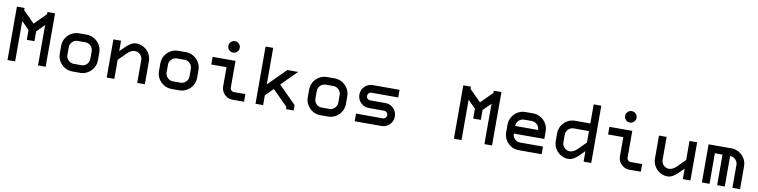

<svg xmlns="http://www.w3.org/2000/svg" viewBox="-14 -1614 9778 2478"><g transform="rotate(10 4875.0 -375.0)"><path d="M375 -429V-300H275V-429L175 -529V0H75V-700H175V-671L325 -521L475 -671V-700H575V0H475V-529Z M1025 0H925Q870 0 824.5 -27Q779 -54 752 -99.5Q725 -145 725 -200V-300Q725 -355 752 -400.5Q779 -446 824.5 -473Q870 -500 925 -500H1025Q1079 -500 1125 -473Q1171 -446 1198 -400Q1225 -354 1225 -300V-200Q1225 -145 1198 -99.5Q1171 -54 1125.5 -27Q1080 0 1025 0ZM925 -100H1025Q1066 -100 1095.5 -129.5Q1125 -159 1125 -200V-300Q1125 -341 1095.5 -370.5Q1066 -400 1025 -400H925Q884 -400 854.5 -370.5Q825 -341 825 -300V-200Q825 -159 854.5 -129.5Q884 -100 925 -100Z M1675 -500Q1730 -500 1775.5 -473Q1821 -446 1848 -400.5Q1875 -355 1875 -300V0H1775V-300Q1775 -341 1745.5 -370.5Q1716 -400 1675 -400Q1625 -400 1575 -350L1475 -250V0H1375V-500H1475V-363L1538 -425Q1613 -500 1675 -500Z M2325 0H2225Q2170 0 2124.5 -27Q2079 -54 2052 -99.5Q2025 -145 2025 -200V-300Q2025 -355 2052 -400.5Q2079 -446 2124.5 -473Q2170 -500 2225 -500H2325Q2379 -500 2425 -473Q2471 -446 2498 -400Q2525 -354 2525 -300V-200Q2525 -145 2498 -99.5Q2471 -54 2425.5 -27Q2380 0 2325 0ZM2225 -100H2325Q2366 -100 2395.5 -129.5Q2425 -159 2425 -200V-300Q2425 -341 2395.5 -370.5Q2366 -400 2325 -400H2225Q2184 -400 2154.5 -370.5Q2125 -341 2125 -300V-200Q2125 -159 2154.5 -129.5Q2184 -100 2225 -100Z M2875 -400H2675V-500H2975V-150Q2975 -129 2989.5 -114.5Q3004 -100 3025 -100H3175V0H3025Q2984 0 2949.5 -20Q2915 -40 2895 -74.5Q2875 -109 2875 -150ZM2850 -675Q2850 -706 2872 -728Q2894 -750 2925 -750Q2956 -750 2978 -728Q3000 -706 3000 -675Q3000 -644 2978 -622Q2956 -600 2925 -600Q2894 -600 2872 -622Q2850 -644 2850 -675Z M3725 -29 3525 -229 3425 -129V0H3325V-750H3425V-271L3654 -500H3796L3596 -300L3825 -71V0H3725Z M4275 0H4175Q4120 0 4074.5 -27Q4029 -54 4002 -99.5Q3975 -145 3975 -200V-300Q3975 -355 4002 -400.5Q4029 -446 4074.5 -473Q4120 -500 4175 -500H4275Q4329 -500 4375 -473Q4421 -446 4448 -400Q4475 -354 4475 -300V-200Q4475 -145 4448 -99.5Q4421 -54 4375.5 -27Q4330 0 4275 0ZM4175 -100H4275Q4316 -100 4345.5 -129.5Q4375 -159 4375 -200V-300Q4375 -341 4345.5 -370.5Q4316 -400 4275 -400H4175Q4134 -400 4104.5 -370.5Q4075 -341 4075 -300V-200Q4075 -159 4104.5 -129.5Q4134 -100 4175 -100Z M4775 -500H5125V-400H4775Q4754 -400 4739.5 -385.5Q4725 -371 4725 -350Q4725 -329 4739.5 -314.5Q4754 -300 4775 -300H4975Q5016 -300 5050.5 -280Q5085 -260 5105 -225.5Q5125 -191 5125 -150Q5125 -109 5105 -74.5Q5085 -40 5050.5 -20Q5016 0 4975 0H4625V-100H4975Q4996 -100 5010.5 -114.5Q5025 -129 5025 -150Q5025 -171 5010.5 -185.5Q4996 -200 4975 -200H4775Q4734 -200 4699.5 -220Q4665 -240 4645 -274.5Q4625 -309 4625 -350Q4625 -391 4645 -425.5Q4665 -460 4699.5 -480Q4734 -500 4775 -500Z M6225 -429V-300H6125V-429L6025 -529V0H5925V-700H6025V-671L6175 -521L6325 -671V-700H6425V0H6325V-529Z M6575 -200V-300Q6575 -355 6602 -400.5Q6629 -446 6674.5 -473Q6720 -500 6775 -500H6875Q6929 -500 6975 -473Q7021 -446 7048 -400Q7075 -354 7075 -300V-200H6675Q6675 -159 6704.5 -129.5Q6734 -100 6775 -100H7075V0H6775Q6720 0 6674.5 -27Q6629 -54 6602 -99.5Q6575 -145 6575 -200ZM6975 -300Q6975 -341 6945.5 -370.5Q6916 -400 6875 -400H6775Q6734 -400 6704.5 -370.5Q6675 -341 6675 -300Z M7425 0Q7370 0 7324.5 -27Q7279 -54 7252 -99.5Q7225 -145 7225 -200V-300Q7225 -355 7252 -400.5Q7279 -446 7324.5 -473Q7370 -500 7425 -500H7625V-750H7725V0H7625V-138L7563 -75Q7488 0 7425 0ZM7425 -100Q7475 -100 7525 -150L7625 -250V-400H7425Q7384 -400 7354.5 -370.5Q7325 -341 7325 -300V-200Q7325 -159 7354.5 -129.5Q7384 -100 7425 -100Z M8075 -400H7875V-500H8175V-150Q8175 -129 8189.5 -114.5Q8204 -100 8225 -100H8375V0H8225Q8184 0 8149.5 -20Q8115 -40 8095 -74.5Q8075 -109 8075 -150ZM8050 -675Q8050 -706 8072 -728Q8094 -750 8125 -750Q8156 -750 8178 -728Q8200 -706 8200 -675Q8200 -644 8178 -622Q8156 -600 8125 -600Q8094 -600 8072 -622Q8050 -644 8050 -675Z M8725 0Q8670 0 8624.5 -27Q8579 -54 8552 -99.5Q8525 -145 8525 -200V-500H8625V-200Q8625 -159 8654.5 -129.5Q8684 -100 8725 -100Q8775 -100 8825 -150L8925 -250V-500H9025V0H8925V-138L8863 -75Q8788 0 8725 0Z M9475 -400V0H9375V-400H9275V0H9175V-500H9475Q9529 -500 9575 -473Q9621 -446 9648 -400Q9675 -354 9675 -300V0H9575V-300Q9575 -341 9545.5 -370.5Q9516 -400 9475 -400Z"/></g></svg>

Font: Monoikos Medium
Style: Regular
Weight: 500
Designer: Brian Krent
Version: Version 0.088